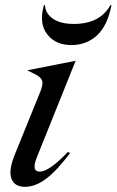

<svg xmlns="http://www.w3.org/2000/svg" viewBox="-20 -720 453 746"><path d="M273.9 -483.9 124 -110.8Q100.1 -53.2 134.8 -53.2Q170.9 -53.2 244.1 -129.9L252 -125Q201.7 -57.6 159.7 -25.9Q117.7 5.9 77.1 5.9Q37.1 5.9 24.9 -24.4Q12.7 -54.7 35.2 -113.8L137.2 -365.2Q147.9 -392.6 143.8 -406Q139.6 -419.4 119.1 -430.2L85.9 -446.8ZM154.8 -700.2Q155.8 -668.5 185.1 -647.7Q214.4 -627 267.1 -627Q368.2 -627 409.2 -700.2H413.1Q397.9 -620.6 357.2 -582.8Q316.4 -544.9 256.8 -544.9Q195.3 -544.9 162.8 -587.6Q130.4 -630.4 150.9 -700.2Z"/></svg>

Font: Redaction
Style: Italic
Weight: 400
Designer: Jeremy Mickel / Forest Young
Foundry: MCKL
Version: Version 2.001;hotconv 1.0.113;makeotfexe 2.5.65598 DEVELOPME